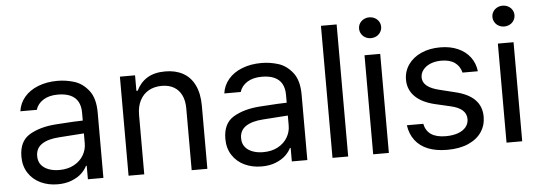

<svg xmlns="http://www.w3.org/2000/svg" viewBox="-49 -870 2873 1024"><g transform="rotate(-5 1388.0 -358.0)"><path d="M306.6 -240.2 251 -236.3Q191.4 -232.4 158.7 -210.4Q126 -188.5 126 -146.5Q126 -119.1 140.1 -100.6Q154.3 -82 179.7 -72.3Q205.1 -62.5 237.3 -62.5Q283.2 -62.5 316.4 -80.6Q349.6 -98.6 367.2 -128.4Q384.8 -158.2 384.8 -192.4V-357.4Q384.8 -391.6 371.6 -415.5Q358.4 -439.5 331.5 -451.7Q304.7 -463.9 264.6 -463.9Q216.8 -463.9 186 -444.3Q155.3 -424.8 145.5 -392.6H57.6Q63.5 -435.5 91.3 -468.3Q119.1 -501 165 -519Q210.9 -537.1 268.6 -537.1Q314.5 -537.1 358.4 -523.4Q402.3 -509.8 435.1 -468.3Q467.8 -426.8 467.8 -349.6V0H384.8V-72.3H380.9Q371.1 -51.8 351.1 -32.7Q331.1 -13.7 298.3 -0.5Q265.6 12.7 222.7 12.7Q171.9 12.7 130.9 -6.8Q89.8 -26.4 65.9 -63.5Q42 -100.6 42 -150.4Q42 -233.4 98.6 -267.1Q155.3 -300.8 241.2 -306.6Q251 -307.6 335 -312.5L390.6 -314.5L391.6 -246.1Q382.8 -246.1 306.6 -240.2Z M686.5 0H602.5V-530.3H683.6V-447.3H690.4Q710.9 -490.2 749 -513.7Q787.1 -537.1 845.7 -537.1Q900.4 -537.1 940.4 -515.1Q980.5 -493.2 1002.4 -448.2Q1024.4 -403.3 1024.4 -336.9V0H940.4V-331.1Q940.4 -372.1 926.3 -401.4Q912.1 -430.7 885.3 -446.3Q858.4 -461.9 820.3 -461.9Q781.2 -461.9 751 -445.3Q720.7 -428.7 703.6 -396Q686.5 -363.3 686.5 -318.4Z M1398.4 -240.2 1342.8 -236.3Q1283.2 -232.4 1250.5 -210.4Q1217.8 -188.5 1217.8 -146.5Q1217.8 -119.1 1231.9 -100.6Q1246.1 -82 1271.5 -72.3Q1296.9 -62.5 1329.1 -62.5Q1375 -62.5 1408.2 -80.6Q1441.4 -98.6 1459 -128.4Q1476.6 -158.2 1476.6 -192.4V-357.4Q1476.6 -391.6 1463.4 -415.5Q1450.2 -439.5 1423.3 -451.7Q1396.5 -463.9 1356.4 -463.9Q1308.6 -463.9 1277.8 -444.3Q1247.1 -424.8 1237.3 -392.6H1149.4Q1155.3 -435.5 1183.1 -468.3Q1210.9 -501 1256.8 -519Q1302.7 -537.1 1360.4 -537.1Q1406.2 -537.1 1450.2 -523.4Q1494.1 -509.8 1526.9 -468.3Q1559.6 -426.8 1559.6 -349.6V0H1476.6V-72.3H1472.7Q1462.9 -51.8 1442.9 -32.7Q1422.9 -13.7 1390.1 -0.5Q1357.4 12.7 1314.5 12.7Q1263.7 12.7 1222.7 -6.8Q1181.6 -26.4 1157.7 -63.5Q1133.8 -100.6 1133.8 -150.4Q1133.8 -233.4 1190.4 -267.1Q1247.1 -300.8 1333 -306.6Q1342.8 -307.6 1426.8 -312.5L1482.4 -314.5L1483.4 -246.1Q1474.6 -246.1 1398.4 -240.2Z M1778.3 0H1694.3V-707H1778.3Z M1912.1 -530.3H1996.1V0H1912.1ZM1895.5 -673.8Q1895.5 -689.5 1903.3 -702.1Q1911.1 -714.8 1924.8 -722.2Q1938.5 -729.5 1954.1 -729.5Q1970.7 -729.5 1984.4 -722.2Q1998 -714.8 2005.9 -702.1Q2013.7 -689.5 2013.7 -673.8Q2013.7 -659.2 2005.9 -646Q1998 -632.8 1984.4 -625.5Q1970.7 -618.2 1954.1 -618.2Q1938.5 -618.2 1924.8 -625.5Q1911.1 -632.8 1903.3 -646Q1895.5 -659.2 1895.5 -673.8Z M2317.4 -465.8Q2285.2 -465.8 2259.8 -455.6Q2234.4 -445.3 2219.7 -426.8Q2205.1 -408.2 2205.1 -385.7Q2205.1 -359.4 2227.5 -340.8Q2250 -322.3 2295.9 -311.5L2375 -292Q2446.3 -275.4 2481.4 -239.7Q2516.6 -204.1 2516.6 -148.4Q2516.6 -102.5 2492.2 -66.4Q2467.8 -30.3 2420.9 -9.8Q2374 10.7 2308.6 10.7Q2249 10.7 2206.1 -6.3Q2163.1 -23.4 2137.2 -57.1Q2111.3 -90.8 2104.5 -138.7H2192.4Q2200.2 -100.6 2228.5 -81.5Q2256.8 -62.5 2306.6 -62.5Q2343.8 -62.5 2371.6 -72.3Q2399.4 -82 2414.6 -100.6Q2429.7 -119.1 2429.7 -143.6Q2429.7 -171.9 2408.7 -190.9Q2387.7 -210 2342.8 -219.7L2262.7 -238.3Q2193.4 -254.9 2157.2 -291.5Q2121.1 -328.1 2121.1 -380.9Q2121.1 -425.8 2146 -461.4Q2170.9 -497.1 2215.3 -517.1Q2259.8 -537.1 2317.4 -537.1Q2371.1 -537.1 2412.1 -519Q2453.1 -501 2477.5 -468.3Q2502 -435.5 2506.8 -392.6H2424.8Q2416 -427.7 2389.2 -446.8Q2362.3 -465.8 2317.4 -465.8Z M2626 -530.3H2710V0H2626ZM2609.4 -673.8Q2609.4 -689.5 2617.2 -702.1Q2625 -714.8 2638.7 -722.2Q2652.3 -729.5 2668 -729.5Q2684.6 -729.5 2698.2 -722.2Q2711.9 -714.8 2719.7 -702.1Q2727.5 -689.5 2727.5 -673.8Q2727.5 -659.2 2719.7 -646Q2711.9 -632.8 2698.2 -625.5Q2684.6 -618.2 2668 -618.2Q2652.3 -618.2 2638.7 -625.5Q2625 -632.8 2617.2 -646Q2609.4 -659.2 2609.4 -673.8Z"/></g></svg>

Font: Pretendard JP Variable
Style: Regular
Weight: 400
Designer: Base glyphs from Inter by Rasmus Andersson; Hangul glyphs from Noto Sans CJK(Source Han Sans) by Jang Soo-young and Kang
Foundry: Kil Hyung-jin
Version: Version 1.307;Glyphs 3.2 (3192)